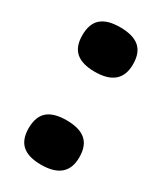

<svg xmlns="http://www.w3.org/2000/svg" viewBox="-139 -567 519 617"><g transform="rotate(30 121.0 -258.0)"><path d="M120 -3Q73 -3 50 -23Q27 -43 27 -85Q27 -128 50 -148Q73 -168 120 -168Q168 -168 191.5 -148Q215 -128 215 -85Q215 -3 120 -3ZM120 -348Q73 -348 50 -368Q27 -388 27 -430Q27 -473 50 -493Q73 -513 120 -513Q168 -513 191.5 -493Q215 -473 215 -430Q215 -348 120 -348Z"/></g></svg>

Font: Bricolage Grotesque 48pt Condensed ExtraBold
Style: Bold
Weight: 700
Version: Version 1.000;gftools[0.9.30]